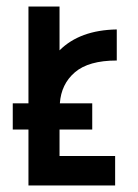

<svg xmlns="http://www.w3.org/2000/svg" viewBox="-20 -567 422 587"><path d="M337 -477V-382Q251 -382 209 -346Q167 -310 163 -251H262V-171H162V-90H332V0H67V-171H19V-251H67V-547H162V-413Q224 -475 337 -477Z"/></svg>

Font: Gulax
Style: Regular
Weight: 400
Designer: Morgan Gilbert
Foundry: VTF
Version: Version 1.001;hotconv 1.0.109;makeotfexe 2.5.65596